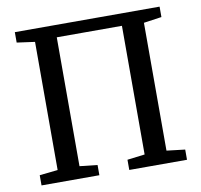

<svg xmlns="http://www.w3.org/2000/svg" viewBox="-82 -830 961 917"><g transform="rotate(-10 399.0 -371.5)"><path d="M48 -743H750V-692.5L663 -680V-60L752 -49.5V0H472V-49.5L557 -60V-684H241V-59L327 -49.5V0H46.5V-49.5L135 -59V-680.5L48 -692.5Z"/></g></svg>

Font: Merriweather
Style: Regular
Weight: 400
Designer: Eben Sorkin
Foundry: Eben Sorkin
Version: Version 2.100; ttfautohint (v1.7.19-72a1) -l 8 -r 50 -G 200 